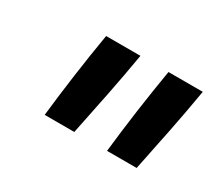

<svg xmlns="http://www.w3.org/2000/svg" viewBox="-70 -927 739 640"><g transform="rotate(30 300.0 -607.0)"><path d="M140 -442Q149 -524 160.5 -606.5Q172 -689 186 -772H318Q304 -689 287.5 -606.5Q271 -524 254 -442ZM380 -442Q389 -524 400.5 -606.5Q412 -689 426 -772H558Q544 -689 527.5 -606.5Q511 -524 494 -442Z"/></g></svg>

Font: Iosevka Etoile
Style: Bold Italic
Weight: 700
Italic angle: -9°
Designer: Belleve Invis
Foundry: Belleve Invis
Version: Version 28.1.0; ttfautohint (v1.8.4)